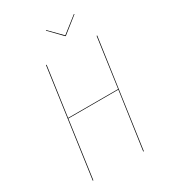

<svg xmlns="http://www.w3.org/2000/svg" viewBox="-203 -952 943 1057"><g transform="rotate(-30 268.5 -423.5)"><path d="M438 -846.7 440.9 -844.7 339.8 -764.6H336.4L258.8 -844.7L261.7 -846.7L338.4 -768.6ZM73.2 0H69.3L164.6 -680.2H168.5L124.5 -367.2H442.4L486.3 -680.2H490.2L394 0H390.1L441.9 -363.8H124Z"/></g></svg>

Font: Fira Sans Compressed Four
Style: Italic
Weight: 100
Width: 3
Italic angle: -8°
Designer: Carrois Corporate & Edenspiekermann AG
Foundry: Carrois Corporate GbR & Edenspiekermann AG
Version: Version 4.203;PS 004.203;hotconv 1.0.88;makeotf.lib2.5.64775